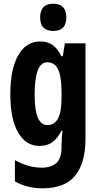

<svg xmlns="http://www.w3.org/2000/svg" viewBox="-20 -782 540 1042"><path d="M198 -557Q237 -557 264 -539Q291 -521 313 -477H321L332 -547H444V-28Q444 101 388.5 170.5Q333 240 210 240Q125 240 61 202V87Q101 109 136.5 118.5Q172 128 206 128Q257 128 285.5 103Q314 78 314 17V7Q314 -10 315.5 -32Q317 -54 319 -73H314Q292 -30 263.5 -10Q235 10 194 10Q120 10 78 -63.5Q36 -137 36 -270Q36 -407 79 -482Q122 -557 198 -557ZM236 -444Q168 -444 168 -268Q168 -183 185.5 -143Q203 -103 238 -103Q276 -103 295 -139.5Q314 -176 314 -252V-279Q314 -366 295.5 -405Q277 -444 236 -444ZM269 -762Q340 -762 340 -687Q340 -614 269 -614Q198 -614 198 -687Q198 -762 269 -762Z"/></svg>

Font: Noto Sans Thai ExtCond
Style: Bold
Weight: 700
Width: 2
Designer: Monotype Design Team
Foundry: Monotype Imaging Inc.
Version: Version 2.002; ttfautohint (v1.8.4.7-5d5b)